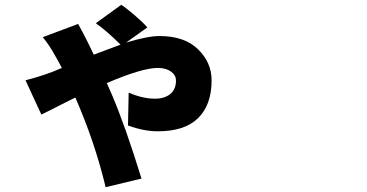

<svg xmlns="http://www.w3.org/2000/svg" viewBox="-20 -695 1540 805"><path d="M307.6 -594.7Q344.7 -527.3 373 -465.8Q483.4 -506.8 485.4 -507.8Q429.7 -563.5 381.8 -597.7L488.3 -674.8Q509.8 -661.1 544.9 -630.9Q580.1 -600.6 597.7 -580.1L508.8 -516.6Q599.6 -543.9 648.4 -543.9Q753.9 -543.9 810.5 -488.3Q867.2 -432.6 867.2 -358.4Q867.2 -255.9 811 -200.2Q754.9 -144.5 641.6 -144.5Q583 -144.5 516.6 -168.9L519.5 -306.6Q578.1 -281.2 629.9 -281.2Q669.9 -281.2 693.8 -300.8Q717.8 -320.3 717.8 -357.4Q717.8 -379.9 696.8 -395Q675.8 -410.2 641.6 -410.2Q576.2 -410.2 427.7 -346.7Q447.3 -302.7 449.2 -297.9Q505.9 -165 573.2 53.7L422.9 89.8Q377.9 -98.6 295.9 -286.1Q269.5 -273.4 237.3 -256.8Q205.1 -240.2 184.6 -230Q164.1 -219.7 153.3 -214.8L86.9 -358.4Q171.9 -379.9 239.3 -410.2Q219.7 -447.3 210.9 -461.9Q186.5 -506.8 159.2 -539.1Z"/></svg>

Font: Bpmf Zihi Sans Heavy
Style: Heavy
Weight: 900
Foundry: But Ko
Version: Version 1.320